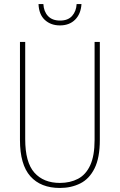

<svg xmlns="http://www.w3.org/2000/svg" viewBox="-20 -922 594 952"><path d="M475 -228Q475 -140 449 -87.5Q423 -35 378 -12.5Q333 10 277 10Q182 10 130.5 -48Q79 -106 79 -228V-714H105V-232Q105 -117 150.5 -66Q196 -15 277 -15Q328 -15 367 -35.5Q406 -56 427.5 -103Q449 -150 449 -228V-714H475ZM384 -902Q381 -853 352.5 -824.5Q324 -796 277 -796Q232 -796 202.5 -823Q173 -850 171 -902H195Q197 -865 218 -842.5Q239 -820 278 -820Q317 -820 337.5 -843Q358 -866 360 -902Z"/></svg>

Font: Noto Sans Tamil Condensed Thin
Style: Regular
Weight: 100
Width: 3
Designer: Jelle Bosma - Monotype Design Team
Foundry: Monotype Imaging Inc.
Version: Version 2.004; ttfautohint (v1.8.4.7-5d5b)